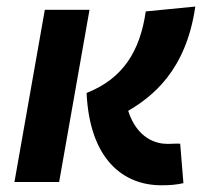

<svg xmlns="http://www.w3.org/2000/svg" viewBox="-20 -547 626 577"><path d="M464.8 9.8C494.1 9.8 511.7 7.8 531.2 3.4L521.5 -115.2C512.7 -115.7 507.8 -115.2 501.5 -115.2C496.6 -114.7 490.7 -114.7 481.9 -114.7C449.7 -114.7 392.1 -130.4 365.2 -213.9C435.5 -255.4 539.1 -333 566.9 -527.3L418 -512.7C400.9 -393.6 350.1 -311 240.2 -267.6C249.5 -68.4 350.1 9.8 464.8 9.8ZM23.4 0H157.7L249 -517.6H114.7Z"/></svg>

Font: Cascadia Mono NF
Style: Bold Italic
Weight: 700
Italic angle: -10°
Monospace: yes
Designer: Aaron Bell
Foundry: Saja Typeworks
Version: Version 2404.023